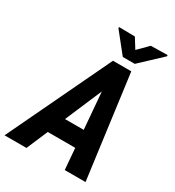

<svg xmlns="http://www.w3.org/2000/svg" viewBox="-254 -1026 1045 1149"><g transform="rotate(30 269.0 -452.0)"><path d="M355.5 -577.1 108.9 0H-42.5L296.4 -710.9H391.6ZM373.5 0 324.7 -588.9 332.5 -710.9H422.9L517.1 0ZM423.8 -265.1 402.8 -146.5H90.3L111.3 -265.1ZM337.4 -901.9 379.9 -833.5 447.3 -901.4 562.5 -903.8 563 -895.5 418.5 -759.8H335.9L227.1 -896V-903.8Z"/></g></svg>

Font: Roboto Condensed
Style: Bold Italic
Weight: 700
Italic angle: -12°
Designer: Christian Robertson
Foundry: Google
Version: Version 3.0